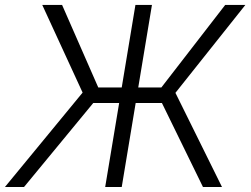

<svg xmlns="http://www.w3.org/2000/svg" viewBox="-47 -747 1001 767"><path d="M283 -377.1 121.8 -727.3H201L345.5 -397.7H439.3L494 -727.3H560L505.3 -397.7H597.7L852.6 -727.3H933.2L653.8 -376.1L839.8 0H763.8L599.8 -335.6H495L439.3 0H373.2L429 -335.6H325.6L49 0H-27.3Z"/></svg>

Font: Inter P Light
Style: Italic
Weight: 300
Italic angle: 9.39999°
Designer: Rasmus Andersson
Foundry: rsms
Version: Version 3.018;git-588b23468